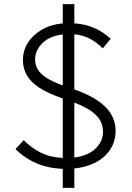

<svg xmlns="http://www.w3.org/2000/svg" viewBox="-20 -810 640 930"><path d="M284 100V8Q213 5 156 -19.5Q99 -44 55 -88L95 -131Q131 -94 177 -71Q223 -48 284 -45V-333Q214 -357 171.5 -384.5Q129 -412 110 -445.5Q91 -479 91 -519Q91 -564 114.5 -602Q138 -640 181.5 -665.5Q225 -691 284 -697V-790H340V-697Q396 -693 439 -673.5Q482 -654 516 -622L478 -576Q452 -602 418 -621Q384 -640 340 -644V-377Q411 -352 455 -321.5Q499 -291 519.5 -255Q540 -219 540 -177Q540 -103 486.5 -53.5Q433 -4 340 6V100ZM150 -522Q150 -497 162 -475.5Q174 -454 203 -434.5Q232 -415 284 -396V-643Q221 -636 185.5 -601Q150 -566 150 -522ZM340 -47Q408 -56 443.5 -91Q479 -126 479 -172Q479 -199 467 -223Q455 -247 425 -269.5Q395 -292 340 -313Z"/></svg>

Font: Radio Canada Light
Style: Regular
Weight: 300
Designer: Charles Daoud, Etienne Aubert Bonn, Alexandre Saumier Demers, Jacques Le Bailly
Foundry: Radio-Canada
Version: Version 2.104;gftools[0.9.28.dev5+ged2979d]